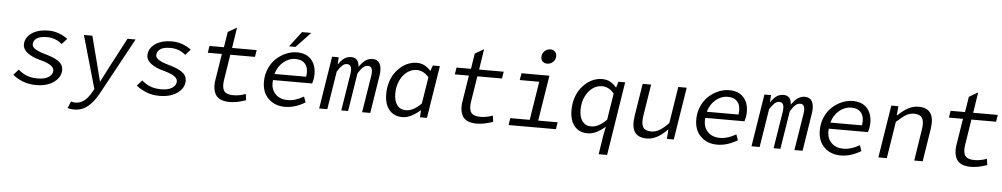

<svg xmlns="http://www.w3.org/2000/svg" viewBox="-46 -1202 9694 1857"><g transform="rotate(5 4801.0 -273.5)"><path d="M308.1 13.2Q241.2 13.2 183.3 -9Q125.5 -31.2 83 -66.9L130.9 -121.1Q169.4 -86.9 214.4 -69.3Q259.3 -51.8 320.8 -51.8Q389.2 -51.8 427 -77.4Q464.8 -103 464.8 -141.1Q464.8 -168.9 431.9 -191.2Q398.9 -213.4 321.8 -233.9Q249 -253.4 204.1 -287.4Q159.2 -321.3 159.2 -367.2Q159.2 -432.6 220.2 -477.3Q281.2 -522 387.2 -522Q439 -522 488 -503.9Q537.1 -485.8 571.8 -458L522.9 -403.8Q459 -458 377 -458Q306.2 -458 275.1 -434.6Q244.1 -411.1 244.1 -377Q244.1 -349.6 278.3 -329.3Q312.5 -309.1 377.9 -291Q466.3 -266.1 508.1 -234.4Q549.8 -202.6 549.8 -154.8Q549.8 -84.5 483.6 -35.6Q417.5 13.2 308.1 13.2Z M696.8 216.8Q660.6 216.8 633.8 207L661.6 142.1Q683.1 148.9 703.6 148.9Q793.9 148.9 855.5 38.1L875.5 2L729.5 -509.8H811.5L885.7 -223.1Q890.1 -206.1 922.9 -76.2H926.8Q939 -100.1 964.1 -150.1Q989.3 -200.2 1001.5 -223.1L1152.8 -509.8H1231.4L930.7 42Q886.2 124 829.8 170.4Q773.4 216.8 696.8 216.8Z M1507.3 13.2Q1440.4 13.2 1382.6 -9Q1324.7 -31.2 1282.2 -66.9L1330.1 -121.1Q1368.7 -86.9 1413.6 -69.3Q1458.5 -51.8 1520 -51.8Q1588.4 -51.8 1626.2 -77.4Q1664.1 -103 1664.1 -141.1Q1664.1 -168.9 1631.1 -191.2Q1598.1 -213.4 1521 -233.9Q1448.2 -253.4 1403.3 -287.4Q1358.4 -321.3 1358.4 -367.2Q1358.4 -432.6 1419.4 -477.3Q1480.5 -522 1586.4 -522Q1638.2 -522 1687.3 -503.9Q1736.3 -485.8 1771 -458L1722.2 -403.8Q1658.2 -458 1576.2 -458Q1505.4 -458 1474.4 -434.6Q1443.4 -411.1 1443.4 -377Q1443.4 -349.6 1477.5 -329.3Q1511.7 -309.1 1577.1 -291Q1665.5 -266.1 1707.3 -234.4Q1749 -202.6 1749 -154.8Q1749 -84.5 1682.9 -35.6Q1616.7 13.2 1507.3 13.2Z M2189.9 13.2Q2138.2 13.2 2103.5 -2Q2068.8 -17.1 2052.5 -44.9Q2036.1 -72.8 2031.5 -111.3Q2026.9 -149.9 2035.6 -196.8L2074.7 -442.9H1938L1948.7 -509.8H2088.9L2112.8 -660.2L2198.7 -710L2168 -509.8H2406.7L2396 -442.9H2156.7L2117.7 -195.8Q2106 -124 2128.2 -89.6Q2150.4 -55.2 2218.8 -55.2Q2280.3 -55.2 2338.9 -78.1L2347.7 -18.1Q2261.7 13.2 2189.9 13.2Z M2715.3 -573.2 2828.6 -721.2H2918.5L2778.3 -573.2ZM2726.6 13.2Q2627.9 13.2 2565.7 -47.6Q2503.4 -108.4 2503.4 -211.9Q2503.4 -280.8 2529.5 -340.1Q2555.7 -399.4 2597.9 -438.5Q2640.1 -477.5 2692.4 -499.8Q2744.6 -522 2797.4 -522Q2886.7 -522 2935.5 -469.2Q2984.4 -416.5 2984.4 -327.1Q2984.4 -281.2 2969.2 -234.9H2589.4Q2579.6 -153.3 2623.5 -103.8Q2667.5 -54.2 2747.6 -54.2Q2822.3 -54.2 2902.3 -102.1L2922.4 -46.9Q2823.2 13.2 2726.6 13.2ZM2598.6 -294.9H2906.2Q2918.5 -372.6 2887 -414.8Q2855.5 -457 2787.6 -457Q2726.1 -457 2672.9 -413.1Q2619.6 -369.1 2598.6 -294.9Z M3058.1 0 3139.2 -509.8H3203.1L3199.2 -441.9H3202.1Q3228.5 -481.4 3257.1 -501.7Q3285.6 -522 3324.2 -522Q3397.5 -522 3401.9 -434.1Q3431.6 -477.5 3462.2 -499.8Q3492.7 -522 3531.2 -522Q3581.5 -522 3602.8 -481.7Q3624 -441.4 3611.8 -365.2L3554.2 0H3475.1L3532.2 -357.9Q3546.9 -451.2 3493.2 -451.2Q3467.8 -451.2 3445.8 -432.1Q3423.8 -413.1 3397.9 -371.1L3338.9 0H3272.9L3330.1 -357.9Q3344.7 -451.2 3289.1 -451.2Q3264.6 -451.2 3243.7 -432.1Q3222.7 -413.1 3196.3 -371.1L3137.2 0Z M3866.7 13.2Q3784.7 13.2 3738.3 -42.2Q3691.9 -97.7 3691.9 -196.8Q3691.9 -255.4 3707.3 -307.6Q3722.7 -359.9 3749.3 -398.4Q3775.9 -437 3810.3 -465.3Q3844.7 -493.7 3883.5 -507.8Q3922.4 -522 3961.4 -522Q4003.4 -522 4035.4 -505.4Q4067.4 -488.8 4097.7 -455.1L4117.7 -509.8H4185.5L4104.5 0H4036.6L4040.5 -67.9H4037.6Q3999 -32.7 3954.1 -9.8Q3909.2 13.2 3866.7 13.2ZM3894.5 -56.2Q3966.3 -56.2 4043.5 -134.8L4084.5 -392.1Q4032.7 -453.1 3966.8 -453.1Q3918.5 -453.1 3875.7 -422.9Q3833 -392.6 3805.9 -335.9Q3778.8 -279.3 3778.8 -209Q3778.8 -137.2 3808.8 -96.7Q3838.9 -56.2 3894.5 -56.2Z M4588.4 13.2Q4536.6 13.2 4502 -2Q4467.3 -17.1 4450.9 -44.9Q4434.6 -72.8 4429.9 -111.3Q4425.3 -149.9 4434.1 -196.8L4473.1 -442.9H4336.4L4347.2 -509.8H4487.3L4511.2 -660.2L4597.2 -710L4566.4 -509.8H4805.2L4794.4 -442.9H4555.2L4516.1 -195.8Q4504.4 -124 4526.6 -89.6Q4548.8 -55.2 4617.2 -55.2Q4678.7 -55.2 4737.3 -78.1L4746.1 -18.1Q4660.2 13.2 4588.4 13.2Z M5215.8 -624Q5189.5 -624 5172.6 -640.4Q5155.8 -656.7 5155.8 -683.1Q5155.8 -717.3 5180.2 -740.7Q5204.6 -764.2 5237.8 -764.2Q5264.2 -764.2 5281 -747.1Q5297.9 -730 5297.9 -703.1Q5297.9 -669.4 5273.4 -646.7Q5249 -624 5215.8 -624ZM4897 0 4907.7 -67.9H5096.7L5155.8 -442.9H4966.8L4978 -509.8H5249L5178.7 -67.9H5367.7L5356.9 0Z M5789.6 205.1 5817.4 26.9 5835.4 -65.9Q5745.6 13.2 5665.5 13.2Q5583.5 13.2 5537.1 -42.2Q5490.7 -97.7 5490.7 -196.8Q5490.7 -255.4 5506.1 -307.6Q5521.5 -359.9 5548.1 -398.4Q5574.7 -437 5609.1 -465.3Q5643.6 -493.7 5682.4 -507.8Q5721.2 -522 5760.3 -522Q5803.2 -522 5836.2 -505.1Q5869.1 -488.3 5899.4 -453.1H5902.3L5918.5 -509.8H5984.4L5871.6 205.1ZM5693.4 -56.2Q5765.1 -56.2 5842.3 -134.8L5883.3 -392.1Q5831.5 -453.1 5765.6 -453.1Q5717.3 -453.1 5674.6 -422.9Q5631.8 -392.6 5604.7 -335.9Q5577.6 -279.3 5577.6 -209Q5577.6 -137.2 5607.7 -96.7Q5637.7 -56.2 5693.4 -56.2Z M6240.2 13.2Q6154.3 13.2 6121.1 -38.6Q6087.9 -90.3 6104 -192.9L6154.3 -509.8H6236.3L6188 -204.1Q6175.8 -128.4 6196.3 -93.3Q6216.8 -58.1 6276.9 -58.1Q6317.9 -58.1 6356.2 -80.6Q6394.5 -103 6444.3 -154.8L6500 -509.8H6582L6501 0H6434.1L6440.9 -89.8H6437Q6337.4 13.2 6240.2 13.2Z M6923.8 13.2Q6825.2 13.2 6762.9 -47.6Q6700.7 -108.4 6700.7 -211.9Q6700.7 -280.8 6726.8 -340.1Q6752.9 -399.4 6795.2 -438.5Q6837.4 -477.5 6889.6 -499.8Q6941.9 -522 6994.6 -522Q7084 -522 7132.8 -469.2Q7181.6 -416.5 7181.6 -327.1Q7181.6 -281.2 7166.5 -234.9H6786.6Q6776.9 -153.3 6820.8 -103.8Q6864.7 -54.2 6944.8 -54.2Q7019.5 -54.2 7099.6 -102.1L7119.6 -46.9Q7020.5 13.2 6923.8 13.2ZM6795.9 -294.9H7103.5Q7115.7 -372.6 7084.2 -414.8Q7052.7 -457 6984.9 -457Q6923.3 -457 6870.1 -413.1Q6816.9 -369.1 6795.9 -294.9Z M7255.4 0 7336.4 -509.8H7400.4L7396.5 -441.9H7399.4Q7425.8 -481.4 7454.3 -501.7Q7482.9 -522 7521.5 -522Q7594.7 -522 7599.1 -434.1Q7628.9 -477.5 7659.4 -499.8Q7689.9 -522 7728.5 -522Q7778.8 -522 7800 -481.7Q7821.3 -441.4 7809.1 -365.2L7751.5 0H7672.4L7729.5 -357.9Q7744.1 -451.2 7690.4 -451.2Q7665 -451.2 7643.1 -432.1Q7621.1 -413.1 7595.2 -371.1L7536.1 0H7470.2L7527.3 -357.9Q7542 -451.2 7486.3 -451.2Q7461.9 -451.2 7440.9 -432.1Q7419.9 -413.1 7393.6 -371.1L7334.5 0Z M8123 13.2Q8024.4 13.2 7962.2 -47.6Q7899.9 -108.4 7899.9 -211.9Q7899.9 -280.8 7926 -340.1Q7952.1 -399.4 7994.4 -438.5Q8036.6 -477.5 8088.9 -499.8Q8141.1 -522 8193.8 -522Q8283.2 -522 8332 -469.2Q8380.9 -416.5 8380.9 -327.1Q8380.9 -281.2 8365.7 -234.9H7985.8Q7976.1 -153.3 8020 -103.8Q8064 -54.2 8144 -54.2Q8218.8 -54.2 8298.8 -102.1L8318.8 -46.9Q8219.7 13.2 8123 13.2ZM7995.1 -294.9H8302.7Q8314.9 -372.6 8283.4 -414.8Q8252 -457 8184.1 -457Q8122.6 -457 8069.3 -413.1Q8016.1 -369.1 7995.1 -294.9Z M8487.3 0 8568.4 -509.8H8636.7L8629.4 -420.9H8633.3Q8683.1 -469.2 8731.2 -495.6Q8779.3 -522 8832.5 -522Q9000 -522 8967.8 -316.9L8917.5 0H8835.4L8883.3 -306.2Q8895.5 -380.9 8874.8 -416Q8854 -451.2 8794.4 -451.2Q8753.4 -451.2 8717 -429.4Q8680.7 -407.7 8625.5 -356L8569.3 0Z M9385.3 13.2Q9333.5 13.2 9298.8 -2Q9264.2 -17.1 9247.8 -44.9Q9231.4 -72.8 9226.8 -111.3Q9222.2 -149.9 9231 -196.8L9270 -442.9H9133.3L9144 -509.8H9284.2L9308.1 -660.2L9394 -710L9363.3 -509.8H9602.1L9591.3 -442.9H9352.1L9313 -195.8Q9301.3 -124 9323.5 -89.6Q9345.7 -55.2 9414.1 -55.2Q9475.6 -55.2 9534.2 -78.1L9543 -18.1Q9457 13.2 9385.3 13.2Z"/></g></svg>

Font: Office Code Pro D Italic
Style: Regular
Weight: 400
Italic angle: -9°
Designer: Nathan Rutzky & Paul D. Hunt
Foundry: Adobe Systems Incorporated
Version: Version 1.004;PS 001.004;hotconv 1.0.70;makeotf.lib2.5.58329